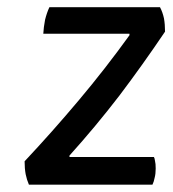

<svg xmlns="http://www.w3.org/2000/svg" viewBox="-20 -502 469 522"><path d="M428.7 -416Q428.7 -435.5 425.8 -452.1Q421.9 -469.7 415 -482.4Q314.5 -482.4 114.3 -482.4Q107.4 -467.8 102.5 -448.2Q98.6 -427.7 97.7 -410.2Q175.8 -410.2 332 -410.2Q332 -409.2 332 -406.2Q266.6 -315.4 194.3 -229.5Q122.1 -143.6 46.9 -63.5Q46.9 -43.9 49.8 -28.3Q52.7 -13.7 58.6 0Q170.9 0 394.5 0Q398.4 -7.8 400.4 -18.6Q403.3 -29.3 403.3 -43.9Q403.3 -57.6 401.4 -64.5Q400.4 -72.3 398.4 -75.2Q321.3 -75.2 168.9 -75.2Q168.9 -76.2 168.9 -79.1Q240.2 -158.2 304.7 -242.2Q368.2 -326.2 428.7 -416Z"/></svg>

Font: cl
Style: Italic
Weight: 400
Designer: Mitja Miklavcic
Version: Version 7.504; 2011; Build 1022